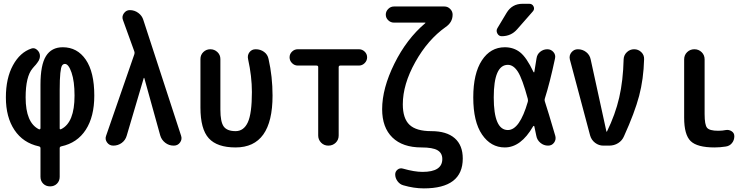

<svg xmlns="http://www.w3.org/2000/svg" viewBox="-20 -785 4040 1035"><path d="M301.8 -299.8V-93.8Q301.8 -85 309.6 -88.9Q381.8 -124 381.8 -269.5Q381.8 -346.7 365.7 -393.6Q349.6 -440.4 330.1 -440.4Q320.3 -440.4 314.5 -431.6Q308.6 -422.9 305.2 -391.1Q301.8 -359.4 301.8 -299.8ZM189.5 3.9Q104.5 -14.6 58.1 -84Q11.7 -153.3 11.7 -259.8Q11.7 -363.3 49.8 -433.1Q87.9 -502.9 149.4 -523.4Q166 -529.3 180.7 -515.6Q195.3 -502 195.3 -483.4Q195.3 -476.6 193.4 -469.7Q191.4 -462.9 189 -458.5Q186.5 -454.1 181.2 -446.8Q175.8 -439.5 173.3 -436.5Q170.9 -433.6 163.6 -425.8Q156.2 -418 155.3 -416Q118.2 -372.1 118.2 -259.8Q118.2 -123 190.4 -87.9Q193.4 -86.9 195.8 -88.9Q198.2 -90.8 198.2 -93.8V-328.1Q198.2 -435.5 228 -482.9Q257.8 -530.3 318.4 -530.3Q396.5 -530.3 442.4 -463.4Q488.3 -396.5 488.3 -269.5Q488.3 -156.2 442.4 -85.4Q396.5 -14.6 310.5 3.9Q301.8 5.9 301.8 13.7V168Q301.8 190.4 287.1 205.1Q272.5 219.7 250 219.7Q227.5 219.7 212.9 205.1Q198.2 190.4 198.2 168V13.7Q198.2 5.9 189.5 3.9Z M590.8 0Q569.3 0 557.1 -17.1Q544.9 -34.2 551.8 -52.7L704.1 -492.2Q707 -500 704.1 -507.8L642.6 -677.7Q635.7 -696.3 647.9 -713.4Q660.2 -730.5 679.7 -730.5Q705.1 -730.5 725.6 -715.3Q746.1 -700.2 752.9 -676.8L956.1 -53.7Q962.9 -34.2 950.7 -17.1Q938.5 0 917 0H916Q890.6 0 870.6 -15.6Q850.6 -31.2 843.8 -54.7L757.8 -364.3Q757.8 -365.2 755.9 -365.2Q754.9 -365.2 754.9 -364.3L663.1 -53.7Q656.2 -29.3 636.2 -14.6Q616.2 0 590.8 0Z M1250 9.8Q1150.4 9.8 1105.5 -39.6Q1060.5 -88.9 1060.5 -205.1V-466.8Q1060.5 -489.3 1076.2 -504.4Q1091.8 -519.5 1113.8 -519.5Q1135.7 -519.5 1151.9 -504.4Q1168 -489.3 1168 -466.8V-194.3Q1168 -127.9 1186 -103Q1204.1 -78.1 1250 -78.1Q1293.9 -78.1 1315.9 -125.5Q1337.9 -172.9 1337.9 -289.1Q1337.9 -373 1317.4 -465.8Q1312.5 -487.3 1324.7 -503.4Q1336.9 -519.5 1358.4 -519.5Q1383.8 -519.5 1403.3 -505.4Q1422.9 -491.2 1427.7 -466.8Q1449.2 -372.1 1449.2 -269.5Q1449.2 9.8 1250 9.8Z M1585 -431.6Q1567.4 -431.6 1554.2 -444.8Q1541 -458 1541 -476.1Q1541 -494.1 1554.2 -506.8Q1567.4 -519.5 1585 -519.5H1915Q1932.6 -519.5 1945.8 -506.8Q1959 -494.1 1959 -476.1Q1959 -458 1945.8 -444.8Q1932.6 -431.6 1915 -431.6H1814.5Q1806.6 -431.6 1805.7 -423.8V-54.7Q1805.7 -31.2 1789.6 -15.6Q1773.4 0 1750 0Q1726.6 0 1710.9 -16.1Q1695.3 -32.2 1695.3 -54.7V-423.8Q1695.3 -431.6 1685.5 -431.6Z M2252 9.8Q2150.4 9.8 2095.2 -43.9Q2040 -97.7 2040 -196.3Q2040 -308.6 2106 -441.9Q2171.9 -575.2 2272.5 -660.2Q2273.4 -661.1 2273.4 -662.1Q2273.4 -663.1 2272.5 -663.1H2103.5Q2085.9 -663.1 2072.8 -675.8Q2059.6 -688.5 2059.6 -706.1Q2059.6 -723.6 2072.8 -736.8Q2085.9 -750 2103.5 -750H2376Q2393.6 -750 2406.7 -736.8Q2419.9 -723.6 2419.9 -706.1Q2419.9 -665 2382.8 -639.6Q2286.1 -571.3 2218.8 -450.7Q2151.4 -330.1 2151.4 -222.7Q2151.4 -146.5 2187.5 -112.3Q2223.6 -78.1 2304.7 -78.1Q2387.7 -78.1 2431.2 -40Q2474.6 -2 2474.6 69.3Q2474.6 230.5 2264.6 230.5Q2210.9 230.5 2154.3 213.9Q2135.7 209 2123 191.9Q2110.4 174.8 2110.4 155.3Q2110.4 139.6 2123 129.4Q2135.7 119.1 2152.3 124Q2213.9 141.6 2257.8 141.6Q2364.3 141.6 2364.3 72.3Q2364.3 40 2338.4 24.9Q2312.5 9.8 2252 9.8Z M2796.9 -764.6H2833Q2849.6 -764.6 2856.4 -750Q2863.3 -735.4 2851.6 -722.7L2767.6 -627Q2735.4 -589.8 2684.6 -589.8Q2668.9 -589.8 2661.1 -604.5Q2653.3 -619.1 2661.1 -632.8L2710.9 -715.8Q2740.2 -764.6 2796.9 -764.6ZM2717.8 -435.5Q2641.6 -435.5 2641.6 -259.8Q2641.6 -84 2717.8 -84Q2781.2 -84 2825.2 -236.3Q2827.1 -241.2 2825.2 -252Q2795.9 -360.4 2772 -397.9Q2748 -435.5 2717.8 -435.5ZM2701.2 9.8Q2626 9.8 2578.6 -59.6Q2531.2 -128.9 2531.2 -259.8Q2531.2 -388.7 2577.6 -459.5Q2624 -530.3 2701.2 -530.3Q2749 -530.3 2783.7 -502.9Q2818.4 -475.6 2855.5 -397.5Q2856.4 -395.5 2858.4 -395Q2860.4 -394.5 2860.4 -397.5Q2867.2 -435.5 2872.1 -469.7Q2875 -492.2 2892.1 -505.9Q2909.2 -519.5 2930.7 -519.5Q2950.2 -519.5 2963.4 -504.4Q2976.6 -489.3 2971.7 -468.8Q2944.3 -339.8 2917 -253.9Q2914.1 -246.1 2917 -238.3Q2933.6 -188.5 2973.6 -51.8Q2978.5 -32.2 2966.8 -16.1Q2955.1 0 2934.6 0Q2911.1 0 2893.1 -15.1Q2875 -30.3 2871.1 -52.7Q2862.3 -93.8 2860.4 -103.5Q2858.4 -109.4 2853.5 -103.5Q2788.1 9.8 2701.2 9.8Z M3161.1 -54.7 3051.8 -464.8Q3046.9 -486.3 3060.5 -502.9Q3074.2 -519.5 3094.7 -519.5Q3120.1 -519.5 3139.6 -504.4Q3159.2 -489.3 3164.1 -464.8L3249 -76.2Q3249 -75.2 3250 -75.2Q3252 -75.2 3252 -76.2Q3296.9 -168 3317.9 -258.8Q3338.9 -349.6 3341.8 -465.8Q3342.8 -488.3 3359.4 -503.9Q3376 -519.5 3398.4 -519.5Q3420.9 -519.5 3437 -503.9Q3453.1 -488.3 3452.1 -465.8Q3449.2 -358.4 3425.3 -268.1Q3401.4 -177.7 3343.8 -50.8Q3334 -27.3 3312.5 -13.7Q3291 0 3263.7 0H3232.4Q3208 0 3188 -15.1Q3168 -30.3 3161.1 -54.7Z M3832 9.8Q3738.3 9.8 3703.1 -24.4Q3668 -58.6 3668 -150.4V-464.8Q3668 -488.3 3684.1 -503.9Q3700.2 -519.5 3723.1 -519.5Q3746.1 -519.5 3762.2 -503.9Q3778.3 -488.3 3778.3 -464.8V-169.9Q3778.3 -112.3 3791.5 -96.2Q3804.7 -80.1 3851.6 -80.1Q3874 -80.1 3892.6 -84Q3909.2 -86.9 3923.8 -77.6Q3938.5 -68.4 3938.5 -50.8Q3938.5 -29.3 3925.8 -13.7Q3913.1 2 3892.6 4.9Q3861.3 9.8 3832 9.8Z"/></svg>

Font: Rounded Mgen+ 1m medium
Style: Regular
Weight: 500
Designer: [Source Han Sans]
Ryoko NISHIZUKA  (kana & ideographs); Paul D. Hunt (Latin, Greek & Cyrillic); Wenlong ZHANG  (bopomofo
Version: Version 1.059.20150602